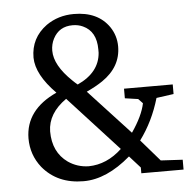

<svg xmlns="http://www.w3.org/2000/svg" viewBox="-51 -734 805 797"><g transform="rotate(-5 352.0 -335.5)"><path d="M53 -185Q54 -304 185 -364Q104 -446 103 -517Q103 -599 170 -648Q220 -683 285 -683Q385 -683 432 -615Q457 -578 457 -533Q457 -448 378 -394Q350 -375 311 -357L483 -171Q529 -238 539 -289L521 -308L466 -316V-356H669V-316L597 -306Q569 -210 514 -136L592 -46L683 -41V0H507V-24L462 -74Q362 12 266 12Q157 12 95 -63Q53 -116 53 -185ZM145 -206Q145 -119 207 -75Q245 -49 292 -48Q368 -49 431 -108L223 -335Q146 -281 145 -206ZM183 -539Q183 -478 255 -409Q265 -399 276 -390Q368 -432 374 -514Q374 -521 374 -528Q374 -603 319 -628Q300 -637 276 -637Q220 -637 195 -589Q183 -566 183 -539Z"/></g></svg>

Font: Khartiya
Style: Regular
Weight: 500
Version: Version 1.0.1